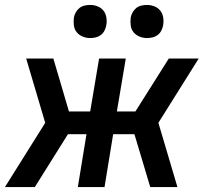

<svg xmlns="http://www.w3.org/2000/svg" viewBox="-25 -757 845 777"><path d="M-5 0 158 -260 81 -520H191L254 -306H340L376 -520H484L448 -306H523L658 -520H779L616 -260L693 0H583L519 -214H433L398 0H290L325 -214H250L116 0ZM570 -603Q554 -603 539.5 -609Q525 -615 515.5 -626.5Q506 -638 504 -654Q502 -670 504 -686Q506 -697 512 -707.5Q518 -718 527 -725Q536 -732 547.5 -734.5Q559 -737 570 -737Q586 -737 600.5 -731Q615 -725 624 -713.5Q633 -702 635.5 -686Q638 -670 635 -654Q633 -643 627.5 -632.5Q622 -622 612.5 -615Q603 -608 592 -605.5Q581 -603 570 -603ZM340 -603Q324 -603 309.5 -609Q295 -615 285.5 -626.5Q276 -638 274 -654Q272 -670 274 -686Q276 -697 282 -707.5Q288 -718 297 -725Q306 -732 317.5 -734.5Q329 -737 340 -737Q356 -737 370.5 -731Q385 -725 394 -713.5Q403 -702 405.5 -686Q408 -670 405 -654Q403 -643 397.5 -632.5Q392 -622 382.5 -615Q373 -608 362 -605.5Q351 -603 340 -603Z"/></svg>

Font: Iosevka Aile Semibold
Style: Italic
Weight: 600
Italic angle: -9°
Designer: Belleve Invis
Foundry: Belleve Invis
Version: Version 31.1.0; ttfautohint (v1.8.4)